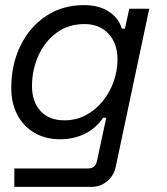

<svg xmlns="http://www.w3.org/2000/svg" viewBox="-20 -530 652 750"><path d="M36 200V128H325Q353 128 359 98L395 -70H383Q354 -28 310.5 -7Q267 14 215 14Q158 14 115 -11Q72 -36 48 -81Q24 -126 24 -186Q24 -278 60 -351.5Q96 -425 160 -467.5Q224 -510 308 -510Q367 -510 405.5 -484.5Q444 -459 456 -418H468L485 -496H563L432 122Q425 156 398.5 178Q372 200 338 200ZM232 -60Q278 -60 316 -80.5Q354 -101 381.5 -135Q409 -169 424 -211.5Q439 -254 439 -298Q439 -360 404 -398Q369 -436 310 -436Q247 -436 201 -402Q155 -368 130 -312.5Q105 -257 105 -194Q105 -133 138 -96.5Q171 -60 232 -60Z"/></svg>

Font: Space Mono
Style: Italic
Weight: 400
Italic angle: -12°
Monospace: yes
Designer: Colophon Foundry + Benjamin Critton
Foundry: Colophon Foundry & Benjamin Critton
Version: Version 1.003; ttfautohint (v1.8.4.7-5d5b)